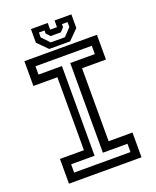

<svg xmlns="http://www.w3.org/2000/svg" viewBox="-155 -941 840 1031"><g transform="rotate(-20 265.0 -425.0)"><path d="M57.5 0V-141.5H194.5V-558.5H57.5V-700H472V-558.5H335.5V-141.5H472V0ZM104 -46.5H426V-94H285.5V-606.5H426V-654H104V-606.5H238V-94H104ZM205.5 -716 149.5 -772V-850H245.5V-812H284.5V-850H380.5V-772L324.5 -716ZM225 -746.5H306L347 -790V-818H315V-800.5L294.5 -778.5H236L215.5 -800.5V-818H183.5V-790Z"/></g></svg>

Font: Tourney Medium
Style: Regular
Weight: 500
Designer: Tyler Finck
Foundry: Etcetera Type Co
Version: Version 1.015